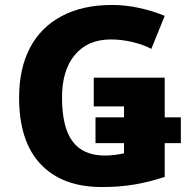

<svg xmlns="http://www.w3.org/2000/svg" viewBox="-20 -744 764 774"><path d="M57 -351Q57 -467 100.5 -550.5Q144 -634 228.5 -679Q313 -724 432 -724Q486 -724 541 -712Q596 -700 644 -680L590 -547Q558 -564 514 -574.5Q470 -585 427 -585Q334 -585 282 -523Q230 -461 230 -351Q230 -231 272.5 -174Q315 -117 402 -117Q439 -117 480 -126V-167H365V-271H480V-315H358V-431H644V-271H709V-167H644V-31Q584 -11 524 -0.5Q464 10 390 10Q232 10 144.5 -81.5Q57 -173 57 -351Z"/></svg>

Font: Noto Sans UI ExtraBold
Style: Regular
Weight: 800
Designer: Monotype Design Team
Foundry: Monotype Imaging Inc.
Version: Version 1.001